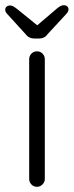

<svg xmlns="http://www.w3.org/2000/svg" viewBox="-35 -717 283 737"><path d="M137 -30Q137 -18 128 -9Q119 0 107 0Q94 0 85.5 -9Q77 -18 77 -30V-490Q77 -502 85.5 -511Q94 -520 107 -520Q120 -520 128.5 -511Q137 -502 137 -490ZM98 -569Q76 -569 64 -585L-7 -663Q-15 -671 -15 -680Q-15 -687 -9.5 -691.5Q-4 -696 4 -696Q14 -696 30 -683L114 -615L100 -613L182 -683Q190 -690 196.5 -693.5Q203 -697 210 -697Q218 -697 223 -692.5Q228 -688 228 -681Q228 -677 226 -672.5Q224 -668 219 -663L147 -585Q136 -569 114 -569Z"/></svg>

Font: zvoove
Style: Regular
Weight: 400
Designer: Vernon Adams (Nunito) & Andrew Paglinawan (Quicksand)
Foundry: zvoove
Version: Version 3.006